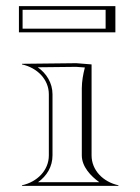

<svg xmlns="http://www.w3.org/2000/svg" viewBox="-20 -609 460 629"><path d="M358 -503V-589H42V-503ZM326 -515H54V-577H326ZM140 -100C140 -51 102 -13 52 -2V0H368V-2C318 -13 280 -51 280 -100V-398L230 -402L52 -400V-398C102 -387 140 -349 140 -300ZM152 -100V-300C152 -337.4 132 -368.7 103.7 -388.6L229.6 -390L258 -387.9C252.1 -364.4 248.3 -344.1 248 -320V-100C248 -63 277.6 -31.8 305.5 -12H104.5C133.6 -32.7 152 -63.3 152 -100Z"/></svg>

Font: Sortefax
Style: Medium
Weight: 500
Designer: gluk
Foundry: gluk
Version: Version 0.261